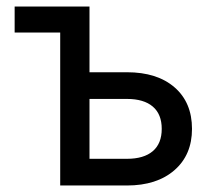

<svg xmlns="http://www.w3.org/2000/svg" viewBox="-20 -570 640 590"><path d="M165 0V-470H25V-550H255V-348H370Q463 -348 516.5 -301.5Q570 -255 570 -174Q570 -94 516 -47Q462 0 370 0ZM255 -82H370Q422 -82 449.5 -105.5Q477 -129 477 -174Q477 -219 449.5 -242.5Q422 -266 370 -266H255Z"/></svg>

Font: JetBrains Mono NL
Style: Regular
Weight: 400
Monospace: yes
Designer: Philipp Nurullin, Konstantin Bulenkov
Foundry: JetBrains
Version: Version 2.305; ttfautohint (v1.8.4.7-5d5b)